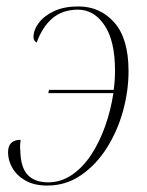

<svg xmlns="http://www.w3.org/2000/svg" viewBox="-20 -566 456 596"><path d="M130 -277 132 -287H333Q337 -317 337 -347Q337 -439 304.5 -487.5Q272 -536 222 -536Q174 -536 142.5 -509Q111 -482 94 -434Q84 -439 84 -451Q84 -473 100.5 -495Q117 -517 148 -531.5Q179 -546 223 -546Q291 -546 335 -496Q379 -446 379 -345Q379 -284 362 -222Q345 -160 312 -107.5Q279 -55 232 -22.5Q185 10 127 10Q86 10 59 -5.5Q32 -21 18.5 -44.5Q5 -68 5 -93Q5 -132 44 -132Q43 -125 42.5 -116.5Q42 -108 43 -99Q44 -46 66 -23Q88 0 130 0Q169 0 203 -23Q237 -46 263 -85.5Q289 -125 306.5 -174.5Q324 -224 332 -277Z"/></svg>

Font: Noto Serif Display SemiCondensed ExtraLight
Style: Italic
Weight: 200
Width: 4
Italic angle: -12°
Designer: Monotype Design Team
Foundry: Monotype Imaging Inc.
Version: Version 2.009